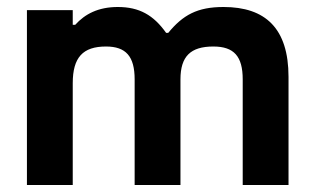

<svg xmlns="http://www.w3.org/2000/svg" viewBox="-20 -529 892 549"><path d="M283 -396C340 -396 365 -368 365 -302V0H496V-302C496 -368 525 -396 590 -396C649 -396 674 -368 674 -302V0H805V-309C805 -448 739 -509 619 -509C544 -509 503 -486 461 -435H455C419 -486 378 -509 317 -509C261 -509 223 -489 195 -458H188V-500H57V0H188V-291C188 -365 217 -396 283 -396Z"/></svg>

Font: LT Wave Alt Bold
Style: Regular
Weight: 700
Designer: Daniel Lyons
Version: Version 2.5 (Glyphs App)